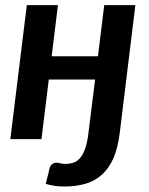

<svg xmlns="http://www.w3.org/2000/svg" viewBox="-20 -532 570 734"><path d="M497.5 -512.5 437.5 -21.5Q430.5 33.5 414 71.8Q397.5 110 371 134.5Q344.5 159 308.2 170Q272 181 226.5 181Q207 181 190.8 178.8Q174.5 176.5 155 171Q157 162 158.8 155Q160.5 148 162.2 141.8Q164 135.5 165.5 128.5Q167 121.5 169 112.5Q171.5 102.5 178.5 96.2Q185.5 90 197 90Q202.5 90 209.2 92.2Q216 94.5 230.5 94.5Q246 94.5 260 90Q274 85.5 285.5 72.8Q297 60 305.2 37.2Q313.5 14.5 318 -22.5L343.5 -228H166.5L138.5 0H19.5L82.5 -512.5H201.5L177.5 -317H354.5L378.5 -512.5Z"/></svg>

Font: Lato 2
Style: Bold Italic
Weight: 700
Italic angle: -7°
Designer: Lukasz Dziedzic with Adam Twardoch and Botio Nikoltchev
Foundry: tyPoland Lukasz Dziedzic
Version: Version 2.015; 2015-08-06; http://www.latofonts.com/